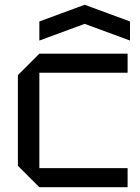

<svg xmlns="http://www.w3.org/2000/svg" viewBox="-20 -785 585 805"><path d="M55 -90V-470L145 -560H515V-480H145V-80H515V0H145ZM145 -615V-695L335 -765L525 -695V-615L335 -685Z"/></svg>

Font: Tektur
Style: Regular
Weight: 400
Designer: Adam Jagosz
Foundry: Adam Jagosz
Version: Version 1.005;gftools[0.9.30]